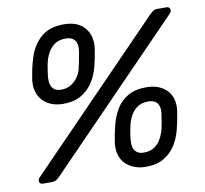

<svg xmlns="http://www.w3.org/2000/svg" viewBox="-79 -791 941 883"><g transform="rotate(-10 391.5 -349.5)"><path d="M411 -129Q417 -170 427.5 -210.5Q438 -251 458 -283Q478 -315 511.5 -334.5Q545 -354 596 -354Q629 -354 654 -344Q679 -334 695 -316Q711 -298 717 -273Q723 -248 718 -218Q712 -177 701.5 -136.5Q691 -96 670.5 -64.5Q650 -33 617 -13.5Q584 6 533 6Q502 6 477.5 -4Q453 -14 436.5 -31.5Q420 -49 413.5 -74Q407 -99 411 -129ZM87 -480Q91 -506 95 -524.5Q99 -543 107 -571Q124 -631 164 -668Q204 -705 273 -705Q339 -705 371 -667Q403 -629 395 -569Q389 -528 378.5 -487.5Q368 -447 347 -415.5Q326 -384 292.5 -364.5Q259 -345 209 -345Q178 -345 153.5 -355Q129 -365 113 -382.5Q97 -400 90 -425Q83 -450 87 -480ZM43 -31 674 -681Q683 -690 690.5 -695Q698 -700 712 -700H752Q766 -700 769 -689Q772 -678 763 -669L132 -19Q123 -10 115.5 -5Q108 0 94 0H54Q39 0 36.5 -11Q34 -22 43 -31ZM211 -411Q231 -411 246 -417.5Q261 -424 272.5 -434.5Q284 -445 292 -458Q300 -471 304 -483Q307 -497 309.5 -507Q312 -517 313.5 -526Q315 -535 317 -544.5Q319 -554 321 -566Q323 -579 323 -592Q323 -605 317.5 -615.5Q312 -626 301 -632.5Q290 -639 270 -639Q238 -639 218 -624Q198 -609 186 -586Q174 -563 169 -535.5Q164 -508 161 -483Q160 -470 160.5 -457.5Q161 -445 166.5 -434.5Q172 -424 182.5 -417.5Q193 -411 211 -411ZM535 -60Q567 -60 587 -75Q607 -90 618.5 -113Q630 -136 635.5 -163Q641 -190 644 -215Q647 -228 646.5 -241Q646 -254 641 -264.5Q636 -275 624.5 -281.5Q613 -288 594 -288Q562 -288 542 -273Q522 -258 510.5 -235.5Q499 -213 493.5 -185.5Q488 -158 485 -132Q484 -119 484.5 -106.5Q485 -94 490.5 -83.5Q496 -73 506.5 -66.5Q517 -60 535 -60Z"/></g></svg>

Font: SVN-Rubik
Style: Italic
Weight: 400
Italic angle: -12°
Designer: Hubert and Fischer
Foundry: Hubert & Fischer
Version: Version 2.101; ttfautohint (v1.8.3)